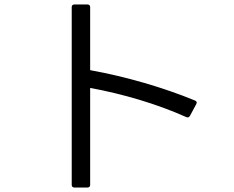

<svg xmlns="http://www.w3.org/2000/svg" viewBox="-20 -799 1040 854"><path d="M299 23C299 31 303 35 311 35H369C377 35 381 31 381 23V-408C526 -381 675 -338 809 -278C816 -275 821 -277 825 -284L853 -336C857 -343 855 -349 847 -352C706 -410 541 -458 381 -487V-767C381 -775 377 -779 369 -779H311C303 -779 299 -775 299 -767Z"/></svg>

Font: LINE Seed JP_OTF Regular
Style: Regular
Weight: 400
Designer: LY Corporation & Fontrix & Fontworks
Version: Version 1.002